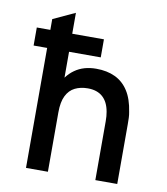

<svg xmlns="http://www.w3.org/2000/svg" viewBox="-81 -791 749 859"><g transform="rotate(10 293.0 -361.0)"><path d="M95 0V-545H33.5V-627H95V-676L194.5 -722V-627H338.5V-545H194.5V-427.5Q210.5 -449 230.8 -463.2Q251 -477.5 275.2 -484.5Q299.5 -491.5 328 -491.5Q377.5 -491.5 414.2 -474Q451 -456.5 474.2 -420.2Q497.5 -384 506 -326.5Q508.5 -314 509 -300Q509.5 -286 509.5 -270.5V0H410V-268Q410 -291 406.5 -310Q399 -353.5 373.8 -376Q348.5 -398.5 306 -398.5Q273 -398.5 247.8 -386Q222.5 -373.5 208.5 -345.2Q194.5 -317 194.5 -270V0Z"/></g></svg>

Font: Overpass Medium
Style: Regular
Weight: 500
Designer: Delve Withrington, Dave Bailey, Thomas Jockin
Foundry: Delve Fonts LLC
Version: Version 4.000